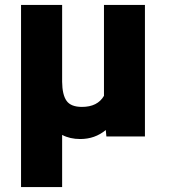

<svg xmlns="http://www.w3.org/2000/svg" viewBox="-20 -548 681 771"><path d="M229.5 -528.3V-219.7Q230 -167.5 247.3 -143.1Q264.6 -118.7 309.1 -118.7Q371.6 -118.7 397.5 -163.1V-528.3H562V0H407.2L404.8 -25.9Q361.3 10.3 302.2 10.3Q260.7 10.3 229.5 -6.3V203.1H64.5V-528.3Z"/></svg>

Font: Vazir Black FD
Style: Black-FD
Weight: 900
Designer: Saber Rastikerdar
Foundry: Saber Rastikerdar
Version: Version 30.0.0